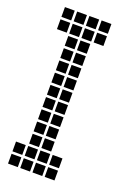

<svg xmlns="http://www.w3.org/2000/svg" viewBox="-128 -694 505 738"><g transform="rotate(20 125.0 -325.0)"><path d="M55 -645V-605H95V-645ZM55 -595V-555H95V-595ZM55 -545V-505H95V-545ZM55 -495V-455H95V-495ZM55 -445V-405H95V-445ZM55 -395V-355H95V-395ZM55 -345V-305H95V-345ZM55 -295V-255H95V-295ZM55 -245V-205H95V-245ZM55 -195V-155H95V-195ZM55 -145V-105H95V-145ZM55 -95V-55H95V-95ZM55 -45V-5H95V-45ZM105 -45V-5H145V-45ZM105 -95V-55H145V-95ZM105 -145V-105H145V-145ZM105 -195V-155H145V-195ZM105 -245V-205H145V-245ZM105 -295V-255H145V-295ZM105 -345V-305H145V-345ZM105 -395V-355H145V-395ZM105 -445V-405H145V-445ZM105 -495V-455H145V-495ZM105 -545V-505H145V-545ZM105 -595V-555H145V-595ZM105 -645V-605H145V-645ZM5 -645V-605H45V-645ZM155 -645V-605H195V-645ZM5 -595V-555H45V-595ZM155 -595V-555H195V-595ZM5 -45V-5H45V-45ZM5 -95V-55H45V-95ZM155 -95V-55H195V-95ZM155 -45V-5H195V-45Z"/></g></svg>

Font: Nose Transport 13 Square
Style: Regular
Weight: 400
Designer: Nico Rohrbach
Foundry: Nose
Version: Version 1.400;Glyphs 3.2.3 (3260)